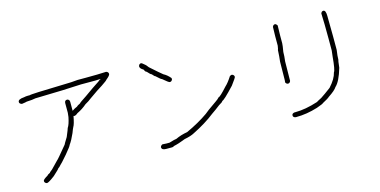

<svg xmlns="http://www.w3.org/2000/svg" viewBox="-76 -1031 3152 1591"><g transform="rotate(-15 1500.0 -235.5)"><path d="M878.9 -609.4Q898.4 -603.5 898.4 -585.9Q898.4 -573.2 863.3 -544.9Q863.3 -540.5 814.5 -507.8Q776.9 -485.8 695.3 -427.7Q677.7 -412.6 644.5 -394.5Q606.4 -361.3 560.5 -339.8Q543 -324.2 529.3 -324.2Q525.4 -326.2 523.4 -326.2Q510.3 -256.8 498 -238.3Q491.2 -226.1 478.5 -191.4Q454.1 -135.3 429.7 -101.6Q429.7 -94.2 378.9 -33.2Q317.9 37.1 314.5 37.1Q298.8 56.2 289.1 60.5Q289.1 65.4 236.3 113.3Q182.1 154.3 168 154.3H166Q146.5 148.4 146.5 130.9Q146.5 119.1 187.5 95.7Q191.4 88.4 212.9 78.1Q212.9 74.2 236.3 56.6L296.9 -5.9Q301.3 -6.3 390.6 -115.2Q390.6 -118.2 423.8 -171.9Q451.2 -237.3 451.2 -242.2Q467.8 -265.6 480.5 -328.1L484.4 -363.3V-445.3Q484.4 -470.7 507.8 -470.7Q527.3 -465.8 527.3 -445.3V-369.1Q549.3 -384.8 570.3 -392.6Q577.1 -400.9 601.6 -412.1Q606.4 -419.9 664.1 -457Q747.1 -516.6 794.9 -546.9Q812.5 -562.5 818.4 -562.5V-564.5Q789.1 -562.5 775.4 -562.5H650.4Q530.3 -554.7 255.9 -548.8Q231.4 -543 179.7 -541Q172.9 -538.1 136.7 -533.2Q115.2 -539.1 115.2 -554.7Q115.2 -578.6 168 -582Q183.6 -585.9 201.2 -585.9H218.8Q218.8 -591.8 533.2 -599.6Q572.3 -599.6 632.8 -605.5H703.1Q808.1 -605.5 878.9 -609.4Z M1177.7 -603.5Q1182.1 -603.5 1209 -580.1Q1212.9 -578.1 1230.5 -554.7Q1305.2 -487.8 1332 -466.8Q1361.3 -452.1 1388.7 -419.9L1390.6 -410.2Q1384.8 -390.6 1367.2 -390.6Q1357.9 -390.6 1310.5 -431.6Q1303.2 -431.6 1263.7 -468.8Q1257.8 -468.8 1238.3 -492.2Q1230.5 -492.2 1203.1 -523.4Q1193.8 -523.4 1183.6 -546.9Q1154.3 -563 1154.3 -582Q1158.7 -603.5 1177.7 -603.5ZM1878.9 -316.4Q1898.4 -310.5 1898.4 -293Q1898.4 -285.6 1855.5 -228.5Q1760.7 -127 1746.1 -127Q1745.6 -118.7 1710.9 -99.6Q1674.3 -70.8 1638.7 -46.9Q1558.6 16.1 1449.2 70.3Q1419.9 86.9 1363.3 97.7Q1306.2 121.1 1259.8 130.9Q1258.8 136.7 1244.1 136.7H1193.4Q1156.2 136.7 1156.2 111.3Q1159.2 98.6 1173.8 91.8Q1196.8 93.8 1207 93.8H1234.4Q1285.2 78.1 1296.9 78.1Q1341.8 56.6 1398.4 46.9Q1506.8 -2.9 1585.9 -58.6Q1600.6 -73.2 1695.3 -138.7Q1712.4 -149.9 1724.6 -164.1Q1737.8 -164.1 1802.7 -236.3Q1828.1 -258.8 1861.3 -310.5Q1874.5 -316.4 1878.9 -316.4Z M2748 -632.3Q2769.5 -632.3 2769.5 -581.5Q2771.5 -481.9 2771.5 -405.8V-290.5Q2763.7 -238.3 2763.7 -208.5Q2761.2 -208.5 2753.9 -142.1Q2721.7 -31.7 2681.6 4.4Q2666.5 29.8 2607.4 68.8Q2595.7 80.6 2546.9 106Q2546.4 110.8 2488.3 131.3Q2393.6 160.6 2304.7 160.6H2298.8Q2277.3 157.2 2277.3 139.2Q2277.3 123.5 2298.8 119.6H2306.6Q2394.5 119.6 2502 84.5Q2504.4 81.5 2544.9 61Q2578.1 39.6 2632.8 -1.5Q2689 -62.5 2701.2 -116.7Q2714.8 -132.3 2724.6 -245.6Q2724.6 -254.9 2730.5 -296.4V-397.9Q2730.5 -532.7 2726.6 -614.7Q2732.9 -632.3 2748 -632.3ZM2332 -628.4Q2341.8 -628.4 2351.6 -612.8Q2349.6 -553.2 2349.6 -524.9V-460.4Q2349.6 -444.3 2339.8 -388.2Q2339.8 -352.1 2334 -308.1Q2332 -189.5 2332 -142.1Q2325.7 -124.5 2310.5 -124.5Q2297.4 -124.5 2289.1 -140.1Q2289.1 -142.6 2291 -159.7Q2293 -296.9 2293 -317.9Q2298.3 -357.4 2300.8 -415.5Q2303.2 -415.5 2308.6 -450.7V-530.8Q2308.6 -560.1 2310.5 -610.8Q2316.9 -628.4 2332 -628.4Z"/></g></svg>

Font: CEF Fonts CJK Mono
Style: Regular
Weight: 400
Designer: PartyBoss (派对大魔王)
Version: Release 2.25